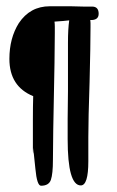

<svg xmlns="http://www.w3.org/2000/svg" viewBox="-20 -592 375 613"><path d="M111 1Q98 1 93 -53L86 -120V-101Q85 -104 85 -118Q85 -169 85 -211Q85 -253 86 -285Q10 -316 10 -404Q10 -470 40 -518Q76 -572 139 -572H206Q229 -571 246 -571Q263 -571 274 -571Q295 -571 295 -548Q295 -527 268 -528Q269 -523 269 -517Q269 -511 269 -505Q269 -447 266 -330Q264 -271 263 -227Q262 -183 262 -154V-77Q262 0 238 0Q196 0 196 -148Q196 -174 196 -212Q196 -250 197 -301V-455Q197 -478 198 -495.5Q199 -513 201 -527Q193 -526 181.5 -525Q170 -524 154 -523Q155 -516 155 -506.5Q155 -497 155 -486Q155 -442 154 -390Q153 -338 152 -284Q151 -230 150 -178Q149 -126 149 -82Q149 -37 142.5 -18Q136 1 111 1Z"/></svg>

Font: Dongol
Style: Regular
Weight: 400
Designer: Abdo Mohamed and Ibrahim Hamdi
Foundry: Protype Foundry
Version: Version 1.000;hotconv 1.0.109;makeotfexe 2.5.65596